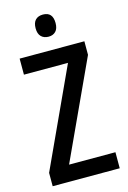

<svg xmlns="http://www.w3.org/2000/svg" viewBox="-135 -976 696 1040"><g transform="rotate(-15 212.5 -456.0)"><path d="M402 0H26V-75L279 -624H32V-714H395V-638L142 -90H402ZM215 -912Q270 -912 270 -850Q270 -819 255 -803.5Q240 -788 215 -788Q189 -788 173.5 -803.5Q158 -819 158 -850Q158 -881 173 -896.5Q188 -912 215 -912Z"/></g></svg>

Font: Avrile Sans Condensed Medium
Style: Regular
Weight: 500
Width: 3
Designer: Monotype Design Team
Foundry: Monotype Imaging Inc.
Version: Version 2.001;September 10, 2019;FontCreator 11.5.0.2425 64-